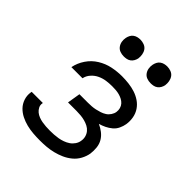

<svg xmlns="http://www.w3.org/2000/svg" viewBox="-206 -873 1012 1012"><g transform="rotate(45 300.0 -367.5)"><path d="M257 8Q231 8 206 6Q181 4 157 -2Q133 -8 111 -19Q89 -30 72.5 -47Q56 -64 48 -88Q40 -112 44 -137Q44 -138 44.5 -140Q45 -142 45 -143H128Q128 -143 128 -142Q128 -141 128 -140Q125 -126 131.5 -113Q138 -100 148.5 -91.5Q159 -83 172 -78Q185 -73 199 -70.5Q213 -68 227.5 -67Q242 -66 257 -66Q272 -66 287.5 -67Q303 -68 318 -70.5Q333 -73 348.5 -78.5Q364 -84 377.5 -93Q391 -102 400.5 -116Q410 -130 412 -145Q415 -161 411 -176Q407 -191 397.5 -202.5Q388 -214 374.5 -221Q361 -228 346 -232Q331 -236 315 -237.5Q299 -239 283 -239H220L232 -312H295Q309 -312 323 -313Q337 -314 350.5 -317Q364 -320 378 -324.5Q392 -329 404.5 -337Q417 -345 425.5 -358Q434 -371 436 -384Q438 -398 434.5 -411Q431 -424 422.5 -433.5Q414 -443 402.5 -449Q391 -455 378 -458.5Q365 -462 351 -463Q337 -464 324 -464Q303 -464 281.5 -461Q260 -458 239.5 -448.5Q219 -439 203.5 -421.5Q188 -404 184 -383H101Q108 -419 129.5 -451Q151 -483 183.5 -503Q216 -523 252 -530.5Q288 -538 324 -538Q349 -538 374.5 -535Q400 -532 423 -524.5Q446 -517 466 -503.5Q486 -490 499.5 -470Q513 -450 517.5 -425Q522 -400 518 -375Q515 -357 506.5 -339Q498 -321 483 -308.5Q468 -296 450.5 -287.5Q433 -279 415 -274Q435 -265 452.5 -251.5Q470 -238 481 -219.5Q492 -201 494.5 -178Q497 -155 494 -132Q490 -108 477.5 -85Q465 -62 445 -45.5Q425 -29 401.5 -18.5Q378 -8 353.5 -2Q329 4 305 6Q281 8 257 8ZM456 -618Q441 -618 427.5 -623Q414 -628 405.5 -639.5Q397 -651 394.5 -665.5Q392 -680 395 -695Q397 -705 402 -715Q407 -725 416 -731.5Q425 -738 435.5 -740.5Q446 -743 456 -743Q471 -743 485 -737.5Q499 -732 507 -720.5Q515 -709 517.5 -694.5Q520 -680 518 -665Q516 -655 510.5 -645Q505 -635 496 -628.5Q487 -622 476.5 -620Q466 -618 456 -618ZM256 -618Q241 -618 227.5 -623Q214 -628 205.5 -639.5Q197 -651 194.5 -665.5Q192 -680 195 -695Q197 -705 202 -715Q207 -725 216 -731.5Q225 -738 235.5 -740.5Q246 -743 256 -743Q271 -743 285 -737.5Q299 -732 307 -720.5Q315 -709 317.5 -694.5Q320 -680 318 -665Q316 -655 310.5 -645Q305 -635 296 -628.5Q287 -622 276.5 -620Q266 -618 256 -618Z"/></g></svg>

Font: Iosevka Curly Extended Oblique
Style: Regular
Weight: 400
Width: 7
Italic angle: -9°
Monospace: yes
Designer: Belleve Invis
Foundry: Belleve Invis
Version: Version 11.1.0; ttfautohint (v1.8.3)